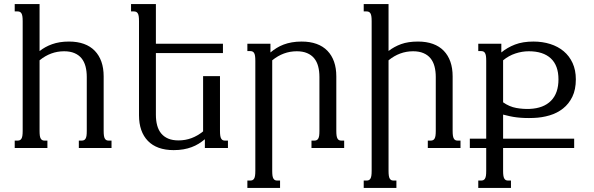

<svg xmlns="http://www.w3.org/2000/svg" viewBox="-20 -736 2957 955"><path d="M92.8 -630.9Q92.8 -646 91.3 -655.3Q89.8 -664.6 86.4 -669.9Q83 -675.3 78.1 -677.2Q73.2 -679.2 66.9 -679.2H53.2V-715.8H176.8V-481.9Q190.4 -492.7 205.8 -501.2Q221.2 -509.8 239 -516.1Q256.8 -522.5 277.6 -525.9Q298.3 -529.3 323.2 -529.3Q365.2 -529.3 397.5 -517.6Q429.7 -505.9 451.4 -483.4Q473.1 -460.9 484.4 -429Q495.6 -397 495.6 -356V-85Q495.6 -69.8 497.1 -60.5Q498.5 -51.3 502 -45.9Q505.4 -40.5 510 -38.6Q514.6 -36.6 521.5 -36.6H534.7V0H372.1V-36.6H385.7Q392.1 -36.6 397 -38.6Q401.9 -40.5 405.3 -45.9Q408.7 -51.3 410.2 -60.5Q411.6 -69.8 411.6 -85V-353Q411.6 -382.3 405.3 -406Q398.9 -429.7 385.3 -446.3Q371.6 -462.9 350.1 -471.9Q328.6 -481 298.8 -481Q231.9 -481 176.8 -436V-85Q176.8 -69.8 178.2 -60.5Q179.7 -51.3 183.1 -45.9Q186.5 -40.5 191.2 -38.6Q195.8 -36.6 202.6 -36.6H215.8V0H53.2V-36.6H66.9Q73.2 -36.6 78.1 -38.6Q83 -40.5 86.4 -45.9Q89.8 -51.3 91.3 -60.5Q92.8 -69.8 92.8 -85Z M671.4 -630.9Q671.4 -646 669.9 -655.3Q668.5 -664.6 665 -669.9Q661.6 -675.3 656.7 -677.2Q651.9 -679.2 645.5 -679.2H631.8V-715.8H755.4V-518.6H1088.9V-472.2H755.4V-165.5Q755.4 -136.2 761.7 -112.5Q768.1 -88.9 781.7 -72.3Q795.4 -55.7 816.7 -46.6Q837.9 -37.6 868.2 -37.6Q935.1 -37.6 990.2 -82.5V-357.4H1074.2V-85Q1074.2 -69.8 1075.7 -60.5Q1077.1 -51.3 1080.6 -45.9Q1084 -40.5 1088.6 -38.6Q1093.3 -36.6 1100.1 -36.6H1113.8V0H999V-43.5Q984.4 -31.2 968.3 -21.2Q952.1 -11.2 933.3 -4.2Q914.6 2.9 892.3 6.8Q870.1 10.7 843.8 10.7Q801.8 10.7 769.5 -1Q737.3 -12.7 715.6 -35.2Q693.8 -57.6 682.6 -89.6Q671.4 -121.6 671.4 -162.6Z M1334 113.8Q1334 128.9 1335.4 138.2Q1336.9 147.5 1340.3 152.8Q1343.8 158.2 1348.4 160.2Q1353 162.1 1359.9 162.1H1373V198.7H1210.4V162.1H1224.1Q1230.5 162.1 1235.4 160.2Q1240.2 158.2 1243.7 152.8Q1247.1 147.5 1248.5 138.2Q1250 128.9 1250 113.8V-433.6Q1250 -448.7 1248.5 -458Q1247.1 -467.3 1243.7 -472.7Q1240.2 -478 1235.4 -480Q1230.5 -481.9 1224.1 -481.9H1210.4V-518.6H1325.2V-475.1Q1339.8 -487.3 1356 -497.3Q1372.1 -507.3 1390.9 -514.4Q1409.7 -521.5 1431.9 -525.4Q1454.1 -529.3 1480.5 -529.3Q1522.5 -529.3 1554.7 -517.6Q1586.9 -505.9 1608.6 -483.4Q1630.4 -460.9 1641.6 -429Q1652.8 -397 1652.8 -356V-85Q1652.8 -69.8 1654.3 -60.5Q1655.8 -51.3 1659.2 -45.9Q1662.6 -40.5 1667.2 -38.6Q1671.9 -36.6 1678.7 -36.6H1691.9V0H1529.3V-36.6H1543Q1549.3 -36.6 1554.2 -38.6Q1559.1 -40.5 1562.5 -45.9Q1565.9 -51.3 1567.4 -60.5Q1568.8 -69.8 1568.8 -85V-353Q1568.8 -382.3 1562.5 -406Q1556.2 -429.7 1542.5 -446.3Q1528.8 -462.9 1507.3 -471.9Q1485.8 -481 1456.1 -481Q1389.2 -481 1334 -436Z M1912.6 -482.4Q1940.4 -503.9 1975.1 -516.6Q2009.8 -529.3 2059.1 -529.3Q2101.1 -529.3 2133.3 -517.6Q2165.5 -505.9 2187.3 -483.4Q2209 -460.9 2220.2 -429Q2231.4 -397 2231.4 -356V-85Q2231.4 -69.8 2232.9 -60.5Q2234.4 -51.3 2237.8 -45.9Q2241.2 -40.5 2245.8 -38.6Q2250.5 -36.6 2257.3 -36.6H2270.5V0H2107.9V-36.6H2121.6Q2127.9 -36.6 2132.8 -38.6Q2137.7 -40.5 2141.1 -45.9Q2144.5 -51.3 2146 -60.5Q2147.5 -69.8 2147.5 -85V-353Q2147.5 -382.3 2141.1 -406Q2134.8 -429.7 2121.1 -446.3Q2107.4 -462.9 2085.9 -471.9Q2064.5 -481 2034.7 -481Q1967.8 -481 1912.6 -436V113.8Q1912.6 128.9 1914.1 138.2Q1915.5 147.5 1918.9 152.8Q1922.4 158.2 1927 160.2Q1931.6 162.1 1938.5 162.1H1951.7V198.7H1789.1V162.1H1802.7Q1809.1 162.1 1814 160.2Q1818.8 158.2 1822.3 152.8Q1825.7 147.5 1827.1 138.2Q1828.6 128.9 1828.6 113.8V-630.9Q1828.6 -646 1827.1 -655.3Q1825.7 -664.6 1822.3 -669.9Q1818.8 -675.3 1814 -677.2Q1809.1 -679.2 1802.7 -679.2H1789.1V-715.8H1912.6Z M2398.4 0H2316.9V-46.4H2398.4V-433.6Q2398.4 -448.7 2397 -458Q2395.5 -467.3 2392.1 -472.7Q2388.7 -478 2383.8 -480Q2378.9 -481.9 2372.6 -481.9H2358.9V-518.6H2473.6V-475.1Q2502.9 -499.5 2541.5 -514.4Q2580.1 -529.3 2633.3 -529.3Q2678.2 -529.3 2716.8 -517.1Q2755.4 -504.9 2783.7 -481.2Q2812 -457.5 2828.1 -422.4Q2844.2 -387.2 2844.2 -341.3Q2844.2 -290.5 2826.9 -254.9Q2809.6 -219.2 2780.5 -196.3Q2751.5 -173.3 2713.6 -162.1Q2675.8 -150.9 2634.8 -149.4Q2610.4 -148.4 2589.8 -149.2Q2569.3 -149.9 2551 -152.1Q2532.7 -154.3 2515.9 -158Q2499 -161.6 2482.4 -166V-46.4H2835.9V0H2482.4V113.8Q2482.4 128.9 2483.9 138.2Q2485.4 147.5 2488.8 152.8Q2492.2 158.2 2496.8 160.2Q2501.5 162.1 2508.3 162.1H2521.5V198.7H2358.9V162.1H2372.6Q2378.9 162.1 2383.8 160.2Q2388.7 158.2 2392.1 152.8Q2395.5 147.5 2397 138.2Q2398.4 128.9 2398.4 113.8ZM2610.4 -481Q2576.7 -481 2543.5 -470Q2510.3 -459 2482.4 -436V-227.1Q2513.7 -205.1 2547.9 -199Q2582 -192.9 2614.7 -194.3Q2683.6 -197.3 2720.7 -234.9Q2757.8 -272.5 2757.8 -341.3Q2757.8 -410.2 2719.7 -445.6Q2681.6 -481 2610.4 -481Z"/></svg>

Font: Arian AMU Serif
Style: Regular
Weight: 400
Designer: Ruben Hakobyan (Tarumian)
Foundry: Ruben Hakobyan (Tarumian)
Version: Version 1.002